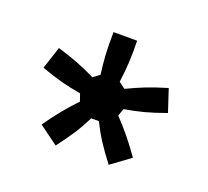

<svg xmlns="http://www.w3.org/2000/svg" viewBox="-67 -730 510 471"><g transform="rotate(20 187.5 -495.0)"><path d="M118.3 -340C146.7 -377.5 160 -397.5 177.5 -432.5H197.5C215 -397.5 228.3 -377.5 256.7 -340L306.7 -376.7C280 -414.2 264.2 -433.3 237.5 -461.7L244.2 -480.8C282.5 -487.5 305.8 -493.3 350 -509.2L330.8 -567.5C286.7 -554.2 264.2 -545 229.2 -528.3L212.5 -540.8C217.5 -579.2 219.2 -603.3 218.3 -650H156.7C155.8 -603.3 157.5 -579.2 162.5 -540.8L145.8 -528.3C110.8 -545 88.3 -554.2 44.2 -567.5L25 -509.2C69.2 -493.3 92.5 -487.5 130.8 -480.8L137.5 -461.7C110.8 -433.3 95 -414.2 68.3 -376.7Z"/></g></svg>

Font: Familjen Grotesk
Style: Regular
Weight: 400
Designer: Anders Wikstroem, Jonas Baeckman, Matilda Gysing, Kristian Moeller
Foundry: Familjen STHLM AB
Version: Version 2.000